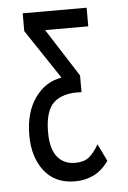

<svg xmlns="http://www.w3.org/2000/svg" viewBox="-49 -660 472 709"><g transform="rotate(-5 187.5 -305.5)"><path d="M201 12Q127 12 87 -39.5Q47 -91 47 -172Q47 -256 85 -310Q123 -364 184 -374L62 -557V-623H299V-554H139L253 -376V-314Q185 -318 151 -287.5Q117 -257 117 -177Q117 -116 141 -86Q165 -56 207 -56Q240 -56 258.5 -71Q277 -86 295 -117L326 -53Q301 -18 269.5 -3Q238 12 201 12Z"/></g></svg>

Font: Inconsolata Condensed Medium
Style: Regular
Weight: 500
Width: 3
Monospace: yes
Designer: Raph Levien, Cyreal, Brenton Simpson
Foundry: Raph Levien, Cyreal, Google
Version: Version 3.100; ttfautohint (v1.8.4.7-5d5b)